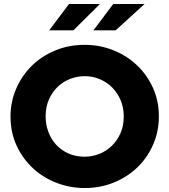

<svg xmlns="http://www.w3.org/2000/svg" viewBox="-20 -937 854 968"><path d="M33 0ZM781 -350Q781 -275 752.5 -209Q724 -143 673.5 -94Q623 -45 554.5 -17Q486 11 407 11Q333 11 265.5 -15Q198 -41 146.5 -88.5Q95 -136 64 -202.5Q33 -269 33 -350Q33 -423 61 -488.5Q89 -554 138.5 -603.5Q188 -653 257 -682Q326 -711 407 -711Q482 -711 549.5 -684.5Q617 -658 668.5 -610Q720 -562 750.5 -495.5Q781 -429 781 -350ZM604 -350Q604 -394 588.5 -431Q573 -468 546.5 -495Q520 -522 484 -537.5Q448 -553 407 -553Q370 -553 334.5 -539.5Q299 -526 271.5 -500Q244 -474 227 -436Q210 -398 210 -350Q210 -310 223.5 -273Q237 -236 262.5 -208Q288 -180 324.5 -163.5Q361 -147 407 -147Q445 -147 480.5 -161Q516 -175 543.5 -201.5Q571 -228 587.5 -265.5Q604 -303 604 -350ZM328 -917H484L350 -784H228ZM551 -917H709L563 -784H451Z"/></svg>

Font: Rosa Sans Black
Style: Regular
Weight: 900
Designer: Pentagram / MCKL
Foundry: Pentagram / MCKL
Version: Version 1.005;September 16, 2019;FontCreator 11.5.0.2425 64-